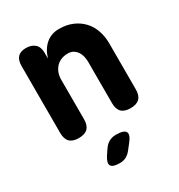

<svg xmlns="http://www.w3.org/2000/svg" viewBox="-187 -684 974 1047"><g transform="rotate(-30 300.0 -160.0)"><path d="M212 -315V-65Q212 -27 193.5 -8.5Q175 10 137 10Q99 10 80.5 -8.5Q62 -27 62 -65V-487Q62 -524 79.5 -542Q97 -560 131 -560Q165 -560 186 -542Q207 -524 207 -487V-450Q223 -503 257 -531.5Q291 -560 339 -560Q387 -560 424 -544Q461 -528 486.5 -500.5Q512 -473 525 -435.5Q538 -398 538 -355V-65Q538 -27 519.5 -8.5Q501 10 463 10Q425 10 406.5 -8.5Q388 -27 388 -65V-325Q388 -342 384 -359Q380 -376 371 -389.5Q362 -403 348 -411.5Q334 -420 313 -420Q290 -420 271 -412Q252 -404 239 -389.5Q226 -375 219 -356Q212 -337 212 -315ZM222 168 243 137Q257 116 276 105.5Q295 95 320 95Q371 95 380.5 114.5Q390 134 358 173L332 206Q318 223 301 231.5Q284 240 262 240Q218 240 208 222.5Q198 205 222 168Z"/></g></svg>

Font: Maple Mono NL ExtraBold
Style: Regular
Weight: 800
Monospace: yes
Designer: subframe7536
Version: Version 7.000